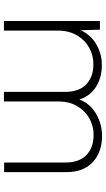

<svg xmlns="http://www.w3.org/2000/svg" viewBox="204 -756 551 1000"><g transform="rotate(90 480.0 -255.5)"><path d="M876 -325V-1H826V-320Q826 -392 787 -429.5Q748 -467 682 -467Q634 -467 594.5 -444Q555 -421 531.5 -380Q508 -339 508 -288V0H458V-319Q458 -391 419 -428.5Q380 -466 314 -466Q268 -466 228 -444Q188 -422 163.5 -380Q139 -338 139 -283V0H89V-500H134L137 -400Q161 -452 210 -481Q259 -510 319 -510Q383 -510 431 -480Q479 -450 498 -393Q518 -448 571.5 -479.5Q625 -511 688 -511Q771 -511 823.5 -463Q876 -415 876 -325Z"/></g></svg>

Font: Work Sans Light
Style: Regular
Weight: 300
Designer: Wei Huang
Foundry: Wei Huang
Version: Version 1.500